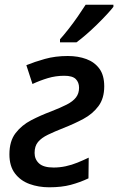

<svg xmlns="http://www.w3.org/2000/svg" viewBox="-20 -786 502 816"><path d="M189 10Q144 10 105.5 -4Q67 -18 43.5 -49Q20 -80 20 -130Q20 -186 46 -220Q72 -254 112.5 -275Q153 -296 196 -312Q237 -328 263.5 -341.5Q290 -355 303 -372Q316 -389 316 -413Q316 -436 302 -450Q288 -464 253 -464Q217 -464 183.5 -454Q150 -444 118 -429L92 -509Q126 -523 170.5 -535.5Q215 -548 268 -548Q312 -548 347 -535Q382 -522 402.5 -494Q423 -466 423 -419Q423 -368 398.5 -335Q374 -302 335 -281Q296 -260 250 -242Q212 -227 184 -213.5Q156 -200 141.5 -182.5Q127 -165 127 -136Q127 -109 146 -91.5Q165 -74 208 -74Q234 -74 259.5 -79.5Q285 -85 309.5 -95Q334 -105 357 -116L356 -28Q320 -11 281 -0.5Q242 10 189 10ZM235 -619Q252 -638 272 -663.5Q292 -689 311 -716.5Q330 -744 344 -766H462V-757Q452 -744 433 -723.5Q414 -703 391.5 -681Q369 -659 346.5 -639.5Q324 -620 305 -606H235Z"/></svg>

Font: Noto Sans Display Medium
Style: Italic
Weight: 500
Italic angle: -12°
Designer: Monotype Design Team
Foundry: Monotype Imaging Inc.
Version: Version 2.003